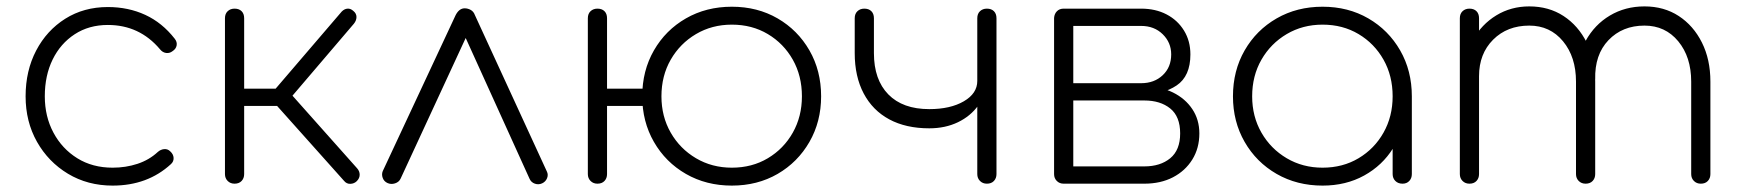

<svg xmlns="http://www.w3.org/2000/svg" viewBox="-20 -574 5445 600"><path d="M332 6Q254 6 192.5 -31Q131 -68 95.5 -131Q60 -194 60 -273Q60 -353 93 -416Q126 -479 184 -515.5Q242 -552 317 -552Q381 -552 434 -527.5Q487 -503 526 -453Q534 -443 532 -432Q530 -421 519 -414Q510 -407 499 -408.5Q488 -410 480 -420Q416 -496 317 -496Q258 -496 213.5 -467Q169 -438 144.5 -388Q120 -338 120 -273Q120 -210 147 -159.5Q174 -109 221.5 -79.5Q269 -50 332 -50Q373 -50 409.5 -62Q446 -74 473 -99Q482 -107 493 -108Q504 -109 512 -101Q522 -92 522.5 -80.5Q523 -69 514 -61Q441 6 332 6Z M1095 -8Q1087 0 1075 0.5Q1063 1 1055 -9L820 -272L1048 -538Q1056 -546 1065.5 -547Q1075 -548 1084 -540Q1094 -532 1094 -521Q1094 -510 1086 -500L894 -275L1096 -48Q1104 -39 1104 -28Q1104 -17 1095 -8ZM713 0Q700 0 691.5 -8.5Q683 -17 683 -30V-517Q683 -531 691.5 -539Q700 -547 713 -547Q727 -547 735 -539Q743 -531 743 -517V-297H861V-243H743V-30Q743 -17 735 -8.5Q727 0 713 0Z M1432 -548Q1442 -548 1451 -543Q1460 -538 1464 -527L1689 -38Q1694 -28 1689.5 -17Q1685 -6 1674 -1Q1663 4 1651.5 0Q1640 -4 1635 -15L1415 -500H1456L1232 -16Q1227 -5 1214.5 -1Q1202 3 1191 -2Q1180 -7 1176 -18Q1172 -29 1176 -39L1404 -527Q1415 -548 1432 -548Z M1847 0Q1834 0 1825.5 -8.5Q1817 -17 1817 -30V-517Q1817 -531 1825.5 -539Q1834 -547 1847 -547Q1861 -547 1869 -539Q1877 -531 1877 -517V-30Q1877 -17 1869 -8.5Q1861 0 1847 0ZM1864 -243Q1852 -243 1844.5 -250.5Q1837 -258 1837 -270Q1837 -282 1844.5 -289.5Q1852 -297 1864 -297H2005Q2017 -297 2024.5 -289.5Q2032 -282 2032 -270Q2032 -258 2024.5 -250.5Q2017 -243 2005 -243ZM2267 6Q2187 6 2123.5 -30.5Q2060 -67 2023.5 -130.5Q1987 -194 1987 -273Q1987 -353 2023.5 -416.5Q2060 -480 2123.5 -516.5Q2187 -553 2267 -553Q2347 -553 2410 -516.5Q2473 -480 2509.5 -416.5Q2546 -353 2546 -273Q2546 -194 2509.5 -130.5Q2473 -67 2410 -30.5Q2347 6 2267 6ZM2267 -50Q2330 -50 2379.5 -79.5Q2429 -109 2457.5 -159.5Q2486 -210 2486 -273Q2486 -337 2457.5 -387.5Q2429 -438 2379.5 -467.5Q2330 -497 2267 -497Q2205 -497 2155 -467.5Q2105 -438 2076 -387.5Q2047 -337 2047 -273Q2047 -210 2076 -159.5Q2105 -109 2155 -79.5Q2205 -50 2267 -50Z M2884 -173Q2811 -173 2759 -201Q2707 -229 2679 -282Q2651 -335 2651 -408V-517Q2651 -531 2659.5 -539Q2668 -547 2681 -547Q2695 -547 2703 -539Q2711 -531 2711 -517V-408Q2711 -325 2756 -279Q2801 -233 2884 -233Q2950 -233 2992 -257.5Q3034 -282 3034 -321H3064Q3061 -278 3037 -244.5Q3013 -211 2973.5 -192Q2934 -173 2884 -173ZM3064 0Q3051 0 3042.5 -8.5Q3034 -17 3034 -30V-517Q3034 -531 3042.5 -539Q3051 -547 3064 -547Q3078 -547 3086 -539Q3094 -531 3094 -517V-30Q3094 -17 3086 -8.5Q3078 0 3064 0Z M3304 0Q3291 0 3282.5 -8.5Q3274 -17 3274 -30V-518Q3275 -531 3283 -539Q3291 -547 3304 -547Q3318 -547 3326 -539Q3334 -531 3334 -517V-314H3556V-304Q3607 -304 3645.5 -285Q3684 -266 3706 -233Q3728 -200 3728 -157Q3728 -111 3706 -75.5Q3684 -40 3645.5 -20Q3607 0 3556 0ZM3334 -54H3556Q3606 -54 3637 -79.5Q3668 -105 3668 -157Q3668 -210 3637 -235Q3606 -260 3556 -260H3334ZM3444 -278V-314H3546Q3587 -314 3613.5 -339Q3640 -364 3640 -404Q3640 -441 3613.5 -467Q3587 -493 3546 -493H3306V-547H3546Q3591 -547 3625.5 -529Q3660 -511 3680 -478.5Q3700 -446 3700 -404Q3700 -336 3657 -307Q3614 -278 3546 -278Z M4113 6Q4033 6 3969.5 -30.5Q3906 -67 3869.5 -130.5Q3833 -194 3833 -273Q3833 -353 3869.5 -416.5Q3906 -480 3969.5 -516.5Q4033 -553 4113 -553Q4193 -553 4256 -516.5Q4319 -480 4355.5 -416.5Q4392 -353 4392 -273L4367 -233Q4367 -165 4333.5 -111Q4300 -57 4243 -25.5Q4186 6 4113 6ZM4113 -50Q4176 -50 4225.5 -79.5Q4275 -109 4303.5 -159.5Q4332 -210 4332 -273Q4332 -337 4303.5 -387.5Q4275 -438 4225.5 -467.5Q4176 -497 4113 -497Q4051 -497 4001 -467.5Q3951 -438 3922 -387.5Q3893 -337 3893 -273Q3893 -210 3922 -159.5Q3951 -109 4001 -79.5Q4051 -50 4113 -50ZM4363 0Q4349 0 4340.5 -8.5Q4332 -17 4332 -30V-213L4351 -273H4392V-30Q4392 -17 4384 -8.5Q4376 0 4363 0Z M5295 0Q5282 0 5273.5 -8.5Q5265 -17 5265 -30V-319Q5265 -396 5224.5 -445Q5184 -494 5119 -494Q5050 -494 5006.5 -448.5Q4963 -403 4965 -326H4905Q4907 -395 4935 -446Q4963 -497 5011 -525.5Q5059 -554 5119 -554Q5180 -554 5226 -524Q5272 -494 5298.5 -441Q5325 -388 5325 -319V-30Q5325 -17 5317 -8.5Q5309 0 5295 0ZM4572 0Q4559 0 4550.5 -8.5Q4542 -17 4542 -30V-517Q4542 -531 4550.5 -539Q4559 -547 4572 -547Q4586 -547 4594 -539Q4602 -531 4602 -517V-30Q4602 -17 4594 -8.5Q4586 0 4572 0ZM4935 0Q4922 0 4913.5 -8.5Q4905 -17 4905 -30V-319Q4905 -396 4864.5 -445Q4824 -494 4759 -494Q4690 -494 4646 -450Q4602 -406 4602 -336H4552Q4555 -400 4582.5 -449Q4610 -498 4656 -526Q4702 -554 4759 -554Q4820 -554 4866 -524Q4912 -494 4938.5 -441Q4965 -388 4965 -319V-30Q4965 -17 4957 -8.5Q4949 0 4935 0Z"/></svg>

Font: ComfortaaLight
Style: Regular
Weight: 300
Designer: Johan Aakerlund
Foundry: Johan Aakerlund
Version: Version 3.104; ttfautohint (v1.8.1.43-b0c9)